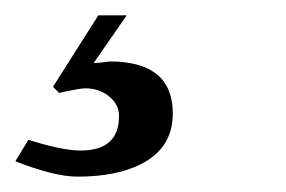

<svg xmlns="http://www.w3.org/2000/svg" viewBox="-29 -20 372 250"><path d="M196 128Q196 173 154 194Q122 210 72 210Q42 210 -9 190L8 162Q52 176 76 176Q126 176 126 131Q126 116 113 105.5Q100 95 82 95Q75 95 48 101L40 93L99 0H136L93 62Q97 62 102 61.5Q107 61 110 60.5Q113 60 114 60Q196 60 196 128Z"/></svg>

Font: GFS Didot
Style: Italic
Weight: 400
Italic angle: -12°
Designer: Takis Katsoulidis and George D. Matthiopoulos
Foundry: George Matthiopoulos and Takis Katsoulidis
Version: Version 1.0